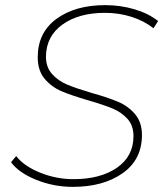

<svg xmlns="http://www.w3.org/2000/svg" viewBox="-20 -724 644 748"><path d="M23 -92 43 -116Q73 -77 136 -51.5Q199 -26 266 -26Q371 -26 435.5 -70.5Q500 -115 500 -194Q500 -235 476.5 -261Q453 -287 418 -301.5Q383 -316 324 -333Q259 -352 220 -368.5Q181 -385 154 -417Q127 -449 127 -501Q127 -597 200 -650.5Q273 -704 390 -704Q449 -704 503.5 -688Q558 -672 596 -642L578 -614Q541 -643 492 -658.5Q443 -674 389 -674Q287 -674 223.5 -628.5Q160 -583 159 -504Q159 -462 183 -435.5Q207 -409 241.5 -394.5Q276 -380 337 -362Q401 -344 440 -327.5Q479 -311 506 -279.5Q533 -248 533 -198Q533 -102 457.5 -49Q382 4 264 4Q189 4 121 -23.5Q53 -51 23 -92Z"/></svg>

Font: Montserrat Alternates ExLight
Style: Italic
Weight: 275
Italic angle: -11.3°
Designer: Julieta Ulanovsky
Foundry: Julieta Ulanovsky
Version: Version 7.200